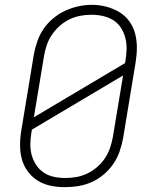

<svg xmlns="http://www.w3.org/2000/svg" viewBox="-20 -766 640 794"><path d="M248 8Q218 8 189 2Q160 -4 136 -19Q112 -34 95 -57Q78 -80 70.5 -107.5Q63 -135 63 -165.5Q63 -196 68 -226L120 -541Q125 -568 134.5 -595.5Q144 -623 160.5 -647Q177 -671 200.5 -690.5Q224 -710 250.5 -722Q277 -734 304.5 -740Q332 -746 361 -746Q390 -746 419 -738.5Q448 -731 472.5 -716.5Q497 -702 514 -679Q531 -656 538.5 -628Q546 -600 546 -570Q546 -540 541 -509L489 -194Q484 -167 474.5 -139.5Q465 -112 448.5 -88Q432 -64 409 -44.5Q386 -25 359 -13Q332 -1 304 3.5Q276 8 248 8ZM120 -281 497 -505 499 -516Q503 -540 503.5 -564Q504 -588 498 -610.5Q492 -633 479.5 -652Q467 -671 447.5 -683Q428 -695 405 -700Q382 -705 357 -705Q334 -705 311 -700.5Q288 -696 266.5 -685.5Q245 -675 226.5 -658.5Q208 -642 194.5 -622Q181 -602 173.5 -579.5Q166 -557 162 -534ZM249 -30Q249 -30 249 -30Q249 -30 249 -30Q273 -30 296 -34Q319 -38 341 -48.5Q363 -59 382 -75.5Q401 -92 414.5 -112.5Q428 -133 435.5 -155.5Q443 -178 447 -201L489 -454L112 -230L110 -219Q106 -195 105.5 -171Q105 -147 111 -125Q117 -103 129.5 -84Q142 -65 160.5 -52.5Q179 -40 202 -35Q225 -30 249 -30Z"/></svg>

Font: Iosevka Curly XLtExObl
Style: Regular
Weight: 200
Width: 7
Italic angle: -9°
Monospace: yes
Designer: Belleve Invis
Foundry: Belleve Invis
Version: Version 11.0.1; ttfautohint (v1.8.3)